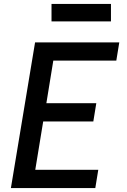

<svg xmlns="http://www.w3.org/2000/svg" viewBox="-20 -949 640 969"><path d="M35 0 157 -735H582L567 -643H249L214 -428H466L451 -336H198L158 -92H476L461 0ZM240 -841V-929H540V-841Z"/></svg>

Font: Iosevka Curly SmBdExObl
Style: Regular
Weight: 600
Width: 7
Italic angle: -9°
Monospace: yes
Designer: Belleve Invis
Foundry: Belleve Invis
Version: Version 11.1.0; ttfautohint (v1.8.3)